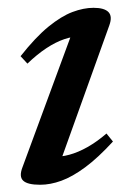

<svg xmlns="http://www.w3.org/2000/svg" viewBox="-20 -474 341 504"><path d="M39 -35 172.5 -397 191.5 -378Q171.5 -379 148.8 -371.2Q126 -363.5 101.8 -347.5Q77.5 -331.5 52 -307L34 -326.5Q73.5 -376.5 107.2 -404Q141 -431.5 170.2 -442.5Q199.5 -453.5 225.5 -453.5Q254 -453.5 264.8 -442.2Q275.5 -431 267 -407.5L134 -37L118.5 -63Q139 -61.5 162 -67.8Q185 -74 209.8 -88Q234.5 -102 259.5 -123.5L276.5 -102.5Q237.5 -60 203.8 -35Q170 -10 141 0.5Q112 11 85.5 11Q52 11 40.8 0.2Q29.5 -10.5 39 -35Z"/></svg>

Font: Newsreader 16pt Medium
Style: Italic
Weight: 500
Italic angle: -17°
Designer: Hugues Gentile
Foundry: Production Type
Version: Version 1.003